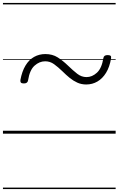

<svg xmlns="http://www.w3.org/2000/svg" viewBox="-20 -905 803 1300"><path d="M564 -333Q531 -333 503.5 -345.5Q476 -358 451.5 -378Q427 -398 403 -422Q373 -451 346 -470.5Q319 -490 286 -490Q247 -490 214 -460.5Q181 -431 170 -361Q167 -340 142 -340Q127 -340 122 -345.5Q117 -351 118 -363Q129 -422 152.5 -461Q176 -500 210.5 -519.5Q245 -539 287 -539Q335 -539 370.5 -516.5Q406 -494 439 -462Q474 -428 503 -405.5Q532 -383 566 -383Q604 -383 636.5 -413Q669 -443 680 -512Q683 -532 708 -532Q723 -532 728.5 -527.5Q734 -523 732 -509Q722 -451 698 -412Q674 -373 639.5 -353Q605 -333 564 -333ZM0 365H763V375H0ZM0 -20H763V0H0ZM0 -505H763V-500H0ZM0 -885H763V-875H0Z"/></svg>

Font: Playwrite AT Guides
Style: Italic
Weight: 400
Italic angle: -13.0072°
Designer: Veronika Burian, José Scaglione
Foundry: TypeTogether
Version: Version 1.002